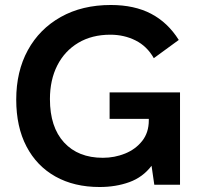

<svg xmlns="http://www.w3.org/2000/svg" viewBox="-20 -740 792 769"><path d="M419 -370H701V0H598L587 -76Q552 -30 498 -10.5Q444 9 379 9Q277 9 202 -33Q127 -75 86 -153.5Q45 -232 45 -341Q45 -454 91.5 -539Q138 -624 223.5 -672Q309 -720 424 -720Q518 -720 585 -685Q652 -650 696 -580L596 -507Q569 -555 523 -578Q477 -601 422 -601Q348 -601 293.5 -568.5Q239 -536 209.5 -478Q180 -420 180 -343Q180 -231 236.5 -169.5Q293 -108 392 -108Q439 -108 481 -125Q523 -142 549.5 -175.5Q576 -209 576 -258V-264H419Z"/></svg>

Font: Livvic SemiBold
Style: Regular
Weight: 600
Designer: Jacques Le Bailly, Baron von Fonthausen
Version: Version 1.001; ttfautohint (v1.8.2)